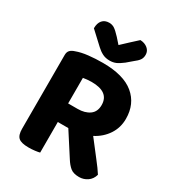

<svg xmlns="http://www.w3.org/2000/svg" viewBox="-199 -963 1004 1093"><g transform="rotate(30 302.5 -416.0)"><path d="M554 -411Q554 -353 523.5 -307Q493 -261 441 -234Q482 -180 519.5 -132.5Q557 -85 575 -56Q566 -24 541.5 -7.5Q517 9 488 9Q450 9 430 -7.5Q410 -24 392 -53L296 -202H227V-1Q216 2 196 4.5Q176 7 154 7Q107 7 88.5 -9Q70 -25 70 -67V-552Q70 -572 80.5 -583Q91 -594 111 -600Q143 -612 188 -617Q233 -622 282 -622Q418 -622 486 -565.5Q554 -509 554 -411ZM287 -323Q335 -323 365 -344.5Q395 -366 395 -410Q395 -496 280 -496Q264 -496 251 -494.5Q238 -493 225 -491V-323ZM307 -754Q330 -775 354 -798Q378 -821 401 -841Q430 -840 449.5 -824Q469 -808 469 -783Q469 -763 459.5 -749Q450 -735 425 -716L391 -687Q365 -667 347 -659.5Q329 -652 307 -652Q280 -652 259.5 -662.5Q239 -673 221 -690L138 -767Q138 -801 154 -819.5Q170 -838 199 -838Q218 -838 233.5 -828Q249 -818 275 -790Z"/></g></svg>

Font: Baloo Bhai 2
Style: Bold
Weight: 700
Designer: Supriya Tembe, Noopur Datye and Ek Type
Foundry: Ek Type
Version: Version 1.640;PS 1.000;hotconv 16.6.51;makeotf.lib2.5.65220;